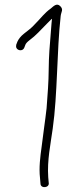

<svg xmlns="http://www.w3.org/2000/svg" viewBox="-20 -744 308 816"><path d="M49 -554C48 -549 48 -544 50 -540C56 -528 77 -526 83 -541L88 -554C90 -559 95 -565 104 -572C134 -594 152 -616 178 -642L199 -663L201 -664C200 -658 200 -652 199 -645C196 -609 193 -572 190 -530C186 -477 188 -422 184 -368L178 -284C172 -230 163 -173 157 -121C151 -78 145 -31 150 12L152 36C152 59 192 55 187 32L185 9C180 -63 195 -131 204 -197C225 -344 221 -526 238 -677C240 -694 251 -703 236 -718C221 -733 207 -717 196 -708C168 -688 155 -668 129 -642C111 -622 104 -619 82 -601C68 -590 59 -578 54 -567Z"/></svg>

Font: Stray Cat
Style: SuExt
Weight: 400
Version: Version 1.0